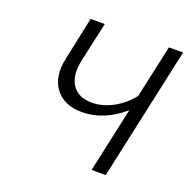

<svg xmlns="http://www.w3.org/2000/svg" viewBox="-119 -775 886 892"><g transform="rotate(20 324.5 -329.0)"><path d="M568 -658H638L495 0H425L495 -321Q398 -237 290 -237Q202 -237 158.5 -294Q115 -351 136 -446L181 -658H251L208 -464Q191 -384 221 -339Q251 -294 318 -294Q370 -294 421.5 -321.5Q473 -349 511 -397Z"/></g></svg>

Font: EauTestInfant
Style: Italic
Weight: 400
Italic angle: -12°
Designer: Christian Thalmann (Catharsis Fonts)
Version: Version 0.001;PS 000.001;hotconv 1.0.88;makeotf.lib2.5.64775